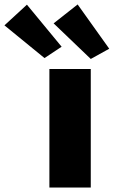

<svg xmlns="http://www.w3.org/2000/svg" viewBox="-60 -843 588 863"><path d="M162 0V-533H348V0ZM348 -578 181 -738 289 -823 431 -624ZM140 -582 -40 -729 61 -822 217 -633Z"/></svg>

Font: Lexend Peta ExtraBold
Style: Regular
Weight: 800
Version: Version 1.007